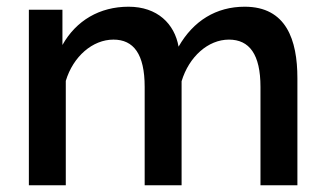

<svg xmlns="http://www.w3.org/2000/svg" viewBox="-20 -552 967 572"><path d="M866 0V-319C866 -433 833 -532 709 -532C624 -532 556 -490 512 -413C500 -481 449 -532 363 -532C277 -532 207 -491 166 -418V-523H66V0H176V-311C198 -384 256 -434 318 -434C378 -434 411 -391 411 -293V0H521V-310C543 -383 600 -434 662 -434C723 -434 756 -390 756 -293V0Z"/></svg>

Font: FIGSv2-sans-serif SemiBold
Style: Regular
Weight: 600
Designer: Matt McInerney, Pablo Impallari, Rodrigo Fuenzalida,Mirko Velimirovic
Foundry: Matt McInerney, Pablo Impallari, Rodrigo Fuenzalida
Version: Version 4.021;hotconv 1.0.109;makeotfexe 2.5.65596